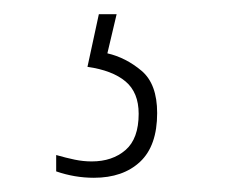

<svg xmlns="http://www.w3.org/2000/svg" viewBox="-20 -29 316 270"><path d="M112 221Q85 221 59 212V189Q73 193 85 195.5Q97 198 109 198Q138 198 156.5 182Q175 166 175 131Q175 101 156.5 85.5Q138 70 103 65L119 -9H144L131 46Q157 52 179 70.5Q201 89 201 130Q201 176 177 198.5Q153 221 112 221Z"/></svg>

Font: Noto Serif Condensed Thin
Style: Regular
Weight: 100
Width: 3
Designer: Monotype Design Team
Foundry: Monotype Imaging Inc.
Version: Version 2.013; ttfautohint (v1.8.4.7-5d5b)